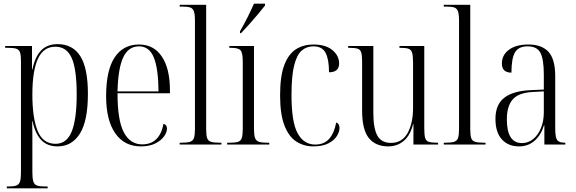

<svg xmlns="http://www.w3.org/2000/svg" viewBox="-20 -786 3133 1044"><path d="M17 238V228H26Q55 228 69.5 222.5Q84 217 89 200.5Q94 184 94 151V-453Q94 -485 89 -500.5Q84 -516 69 -521Q54 -526 24 -526H8V-536H154V-408H156Q170 -476 203 -511Q236 -546 293 -546Q375 -546 416.5 -481Q458 -416 458 -276Q458 -129 414.5 -59.5Q371 10 293 10Q237 10 204 -25Q171 -60 157 -127H155Q156 -95 156 -61Q156 -27 156 10V150Q156 183 161 200Q166 217 180.5 222.5Q195 228 223 228H239V238ZM282 -4Q343 -4 370 -71Q397 -138 397 -272Q397 -411 369.5 -471.5Q342 -532 281 -532Q216 -532 186 -466Q156 -400 156 -272Q156 -146 184.5 -75Q213 -4 282 -4Z M746 10Q656 10 606.5 -61.5Q557 -133 557 -263Q557 -404 603.5 -474Q650 -544 736 -544Q816 -544 860 -478.5Q904 -413 904 -296V-279H619Q619 -131 653.5 -66Q688 -1 753 -1Q801 -1 830 -29.5Q859 -58 869 -113Q888 -107 888 -87Q888 -67 872 -44.5Q856 -22 824.5 -6Q793 10 746 10ZM842 -289Q841 -412 816.5 -473Q792 -534 736 -534Q678 -534 650 -474Q622 -414 619 -289Z M957 0V-10H966Q998 -10 1013.5 -15Q1029 -20 1034.5 -35.5Q1040 -51 1040 -84V-675Q1040 -709 1034 -725Q1028 -741 1013.5 -745.5Q999 -750 973 -750H957V-760H1101V-85Q1101 -52 1106 -36Q1111 -20 1127 -15Q1143 -10 1175 -10H1184V0Z M1215 0V-10H1232Q1260 -10 1275 -15Q1290 -20 1295 -36.5Q1300 -53 1300 -86V-450Q1300 -499 1288 -512.5Q1276 -526 1236 -526H1227V-536H1361V-86Q1361 -53 1366.5 -37Q1372 -21 1386.5 -15.5Q1401 -10 1429 -10H1444V0ZM1285 -616Q1307 -654 1326.5 -693Q1346 -732 1361 -766H1421V-756Q1408 -739 1385.5 -712Q1363 -685 1337.5 -656.5Q1312 -628 1291 -606H1285Z M1684 10Q1632 10 1591 -16.5Q1550 -43 1526.5 -104Q1503 -165 1503 -268Q1503 -374 1526.5 -434Q1550 -494 1590.5 -519Q1631 -544 1684 -544Q1751 -544 1787.5 -513.5Q1824 -483 1824 -441Q1824 -393 1769 -393Q1769 -463 1750.5 -498.5Q1732 -534 1684 -534Q1647 -534 1620.5 -511Q1594 -488 1579.5 -430.5Q1565 -373 1565 -269Q1565 -122 1598.5 -61Q1632 0 1694 0Q1743 0 1770.5 -32Q1798 -64 1808 -120Q1826 -114 1826 -90Q1826 -69 1811.5 -46Q1797 -23 1765.5 -6.5Q1734 10 1684 10Z M2091 10Q2022 10 1985.5 -35.5Q1949 -81 1949 -184V-450Q1949 -483 1944.5 -499.5Q1940 -516 1925 -521Q1910 -526 1880 -526H1873V-536H2010V-172Q2010 -88 2032 -48.5Q2054 -9 2106 -9Q2166 -9 2196 -62Q2226 -115 2226 -201V-442Q2226 -479 2221.5 -497Q2217 -515 2202.5 -520.5Q2188 -526 2157 -526H2152V-536H2287V-89Q2287 -54 2291.5 -37Q2296 -20 2311 -15Q2326 -10 2356 -10H2362V0H2228V-111H2226Q2211 -50 2175.5 -20Q2140 10 2091 10Z M2393 0V-10H2402Q2434 -10 2449.5 -15Q2465 -20 2470.5 -35.5Q2476 -51 2476 -84V-675Q2476 -709 2470 -725Q2464 -741 2449.5 -745.5Q2435 -750 2409 -750H2393V-760H2537V-85Q2537 -52 2542 -36Q2547 -20 2563 -15Q2579 -10 2611 -10H2620V0Z M2802 10Q2744 10 2709 -28Q2674 -66 2674 -140Q2674 -217 2722 -254.5Q2770 -292 2868 -296L2937 -299V-381Q2937 -464 2918.5 -499Q2900 -534 2849 -534Q2800 -534 2780.5 -501.5Q2761 -469 2761 -391Q2709 -391 2709 -441Q2709 -487 2747.5 -515.5Q2786 -544 2853 -544Q2926 -544 2962.5 -504Q2999 -464 2999 -372V-89Q2999 -39 3009.5 -24.5Q3020 -10 3051 -10H3054V0H2940V-105H2938Q2922 -52 2887 -21Q2852 10 2802 10ZM2818 -8Q2853 -8 2880 -30.5Q2907 -53 2922 -91Q2937 -129 2937 -175V-289L2878 -286Q2799 -282 2767.5 -245Q2736 -208 2736 -137Q2736 -8 2818 -8Z"/></svg>

Font: Noto Serif Display Condensed Light
Style: Regular
Weight: 300
Width: 3
Designer: Monotype Design Team
Foundry: Monotype Imaging Inc.
Version: Version 2.009